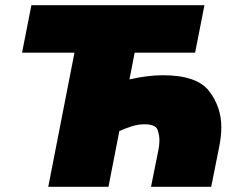

<svg xmlns="http://www.w3.org/2000/svg" viewBox="-20 -720 913 740"><path d="M166 0 267 -517H65L101 -700H768L732 -517H499L479 -414Q514 -422 546.5 -426Q579 -430 608 -430Q739 -430 786 -368.8Q833 -307.5 833 -230.5Q833 -193.5 824 -150L794 0H562L590 -139Q594.5 -161.5 594.5 -179.5Q594.5 -198.5 587.2 -219.8Q580 -241 536 -241Q513 -241 489 -233.5Q465 -226 440 -215L398 0Z"/></svg>

Font: Argentum Sans Black
Style: Italic
Weight: 900
Italic angle: -11°
Designer: Julieta Ulanovsky (font), Cristiano Sobral (main changes and remaster)
Foundry: Julieta Ulanovsky (font), Cristiano Sobral (main changes and remaster)
Version: Version 2.007;June 15, 2022;FontCreator 14.0.0.2814 64-bit; 